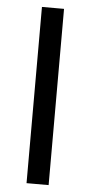

<svg xmlns="http://www.w3.org/2000/svg" viewBox="-54 -782 383 814"><g transform="rotate(5 137.5 -375.0)"><path d="M91 0H185V-750H91Z"/></g></svg>

Font: Bounded Light
Style: Regular
Weight: 300
Designer: Vlad Churkin
Version: Version 3.0